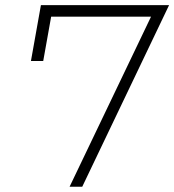

<svg xmlns="http://www.w3.org/2000/svg" viewBox="-20 -713 665 733"><path d="M245.6 0 556.6 -649.4H175.3L145 -480H98.1L136.2 -693.4H625.5L293.9 0Z"/></svg>

Font: CaskaydiaCove NF ExtraLight
Style: Italic
Weight: 200
Italic angle: -10°
Designer: Aaron Bell
Foundry: Saja Typeworks
Version: Version 2111.001; VTT 6.35;Nerd Fonts 3.2.1